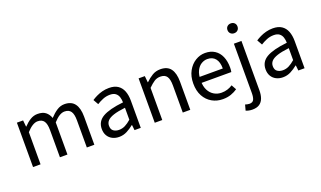

<svg xmlns="http://www.w3.org/2000/svg" viewBox="-87 -1227 3301 1976"><g transform="rotate(-20 1563.5 -239.0)"><path d="M82 0V-486.1H150L156.9 -415.6H159.6Q191.5 -450.3 229.5 -474.2Q267.5 -498.1 310.9 -498.1Q367 -498.1 398.6 -473.2Q430.2 -448.2 445.1 -405.5Q483.1 -446.9 522.2 -472.5Q561.4 -498.1 605.4 -498.1Q680.9 -498.1 717.1 -449.5Q753.3 -401 753.3 -308V0H671.1V-297.4Q671.1 -365.6 649.3 -396.1Q627.5 -426.7 580.6 -426.7Q552.4 -426.7 522.5 -408.2Q492.7 -389.7 458.8 -352V0H376.5V-297.4Q376.5 -365.6 354.7 -396.1Q333 -426.7 286.1 -426.7Q231.3 -426.7 164.3 -352V0Z M1023.3 12Q982.6 12 950.2 -4.3Q917.8 -20.5 899.1 -51.5Q880.4 -82.4 880.4 -126.2Q880.4 -208 952.4 -250.2Q1024.4 -292.3 1179.7 -309Q1179.5 -339.5 1171 -367Q1162.5 -394.6 1140.5 -411.7Q1118.4 -428.9 1078.9 -428.9Q1037.1 -428.9 1000.1 -413.4Q963 -397.9 933.9 -379L902 -435.4Q924.3 -450.4 954 -464.9Q983.7 -479.4 1018.9 -488.7Q1054.1 -498 1093.1 -498Q1152.2 -498 1189.4 -473.3Q1226.6 -448.6 1244.2 -403.6Q1261.8 -358.6 1261.8 -297.7V0H1193.5L1187.1 -57.9H1183.8Q1148.7 -29.1 1108.8 -8.5Q1068.9 12 1023.3 12ZM1046.2 -56.5Q1081.6 -56.5 1113.1 -72.3Q1144.6 -88.1 1179.7 -118.9V-249.9Q1098 -240.4 1050.3 -224.5Q1002.6 -208.6 982 -185.6Q961.5 -162.7 961.5 -131.5Q961.5 -91.2 986.3 -73.8Q1011.1 -56.5 1046.2 -56.5Z M1415 0V-486.1H1483L1489.9 -416H1492.6Q1527.7 -450.7 1566.8 -474.4Q1606 -498.1 1655.7 -498.1Q1733 -498.1 1768.6 -449.5Q1804.1 -401 1804.1 -308V0H1721.9V-297.4Q1721.9 -365.6 1700.4 -396.1Q1678.9 -426.7 1630.2 -426.7Q1592.9 -426.7 1563.6 -407.8Q1534.3 -389 1497.3 -352V0Z M2159.4 12Q2093.8 12 2040.7 -18.3Q1987.5 -48.6 1956.4 -105.5Q1925.4 -162.5 1925.4 -242.9Q1925.4 -322.1 1957.1 -379.2Q1988.7 -436.4 2038.8 -467.2Q2088.8 -498 2144.9 -498Q2207.3 -498 2250.5 -469.7Q2293.8 -441.5 2316.1 -390.3Q2338.4 -339.2 2338.4 -270Q2338.4 -257.5 2337.5 -245.2Q2336.6 -232.9 2333.9 -220.8H1984.3V-285.6H2264.2Q2264.2 -356.4 2233.7 -393.9Q2203.1 -431.3 2146.1 -431.3Q2112.7 -431.3 2081 -412.7Q2049.3 -394 2028.5 -352.8Q2007.7 -311.5 2007.7 -243.7Q2007.7 -181.8 2029.4 -139.9Q2051.2 -98 2088.1 -76.6Q2124.9 -55.3 2168.7 -55.3Q2204.2 -55.3 2234.4 -65Q2264.7 -74.8 2289.7 -91.6L2319.6 -37.7Q2288.3 -16 2248.7 -2Q2209.1 12 2159.4 12Z M2407.7 216.8Q2386.7 216.8 2367.9 212.8Q2349 208.8 2336.2 202.8L2352.8 141.4Q2362.4 144.4 2374.9 147.3Q2387.5 150.2 2398.6 150.2Q2435.1 150.2 2446.8 124.4Q2458.5 98.6 2458.5 54.5V-486H2541.3V54.8Q2541.3 104.5 2527.8 140.8Q2514.3 177.2 2485.2 197Q2456 216.8 2407.7 216.8ZM2499.2 -586Q2475.6 -586 2460 -601Q2444.4 -616 2444.4 -640.4Q2444.4 -664.2 2460 -678.9Q2475.6 -693.6 2499.2 -693.6Q2523.6 -693.6 2538.8 -678.9Q2554.1 -664.2 2554.1 -640.4Q2554.1 -616 2538.8 -601Q2523.6 -586 2499.2 -586Z M2817.3 12Q2776.6 12 2744.2 -4.3Q2711.8 -20.5 2693.1 -51.5Q2674.4 -82.4 2674.4 -126.2Q2674.4 -208 2746.4 -250.2Q2818.4 -292.3 2973.7 -309Q2973.5 -339.5 2965 -367Q2956.5 -394.6 2934.5 -411.7Q2912.4 -428.9 2872.9 -428.9Q2831.1 -428.9 2794.1 -413.4Q2757 -397.9 2727.9 -379L2696 -435.4Q2718.3 -450.4 2748 -464.9Q2777.7 -479.4 2812.9 -488.7Q2848.1 -498 2887.1 -498Q2946.2 -498 2983.4 -473.3Q3020.6 -448.6 3038.2 -403.6Q3055.8 -358.6 3055.8 -297.7V0H2987.5L2981.1 -57.9H2977.8Q2942.7 -29.1 2902.8 -8.5Q2862.9 12 2817.3 12ZM2840.2 -56.5Q2875.6 -56.5 2907.1 -72.3Q2938.6 -88.1 2973.7 -118.9V-249.9Q2892 -240.4 2844.3 -224.5Q2796.6 -208.6 2776 -185.6Q2755.5 -162.7 2755.5 -131.5Q2755.5 -91.2 2780.3 -73.8Q2805.1 -56.5 2840.2 -56.5Z"/></g></svg>

Font: Source Sans 3 VF
Style: Regular
Weight: 200
Designer: Paul D. Hunt
Foundry: Adobe
Version: Version 3.046;hotconv 1.0.118;makeotfexe 2.5.65603